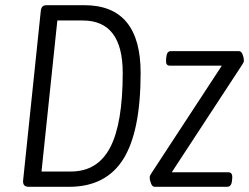

<svg xmlns="http://www.w3.org/2000/svg" viewBox="-20 -720 960 740"><path d="M91 0Q67 0 69 -24L137 -676Q138 -688 143 -694Q148 -700 160 -700H305Q522 -700 522 -439Q522 -213 455 -106.5Q388 0 246 0ZM140 -59H253Q356 -59 404.5 -151.5Q453 -244 453 -439Q453 -641 299 -641H201ZM576 0Q567 0 562 -13Q557 -26 557 -36Q557 -41 559 -44.5Q561 -48 564 -53L835 -467H634Q618 -467 620 -490L621 -500Q623 -523 639 -523H901Q910 -523 915 -510Q920 -497 920 -487Q920 -482 918 -478.5Q916 -475 913 -470L642 -56H860Q877 -56 875 -33L874 -23Q872 0 855 0Z"/></svg>

Font: Asap Condensed Condensed Light
Style: Italic
Weight: 300
Width: 3
Italic angle: -6°
Designer: Pablo Cosgaya
Foundry: Omnibus-Type
Version: Version 3.001; ttfautohint (v1.8.4.7-5d5b)